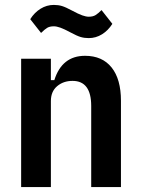

<svg xmlns="http://www.w3.org/2000/svg" viewBox="-20 -761 572 781"><path d="M66 0V-522H187V-435H201Q232 -534 326 -534Q396 -534 434 -486.5Q472 -439 472 -351V0H351V-330Q351 -432 275 -432Q238 -432 212.5 -410.5Q187 -389 187 -350V0ZM341 -606Q323 -606 308 -610.5Q293 -615 267 -629Q241 -643 225.5 -648.5Q210 -654 199 -654Q182 -654 171.5 -647.5Q161 -641 147 -627L103 -683Q120 -710 145 -725.5Q170 -741 199 -741Q217 -741 232 -736.5Q247 -732 273 -718Q299 -704 314.5 -698.5Q330 -693 341 -693Q358 -693 368.5 -699.5Q379 -706 393 -720L437 -664Q420 -637 395 -621.5Q370 -606 341 -606Z"/></svg>

Font: IBM Plex Sans Condensed SemiBold
Style: Regular
Weight: 600
Width: 3
Designer: Mike Abbink, Paul van der Laan, Pieter van Rosmalen
Foundry: Bold Monday
Version: Version 1.3